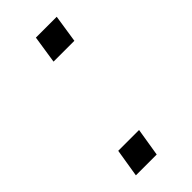

<svg xmlns="http://www.w3.org/2000/svg" viewBox="-168 -520 554 554"><g transform="rotate(-45 109.5 -242.5)"><path d="M93 -400 106 -485H191L178 -400ZM29 0 43 -86H128L114 0Z"/></g></svg>

Font: Nunito Sans 12pt Light
Style: Italic
Weight: 300
Italic angle: -9°
Designer: Vernon Adams
Foundry: Vernon Adams
Version: Version 3.101;gftools[0.9.27]